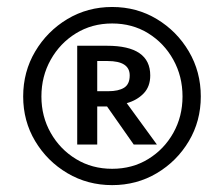

<svg xmlns="http://www.w3.org/2000/svg" viewBox="-20 -786 655 561"><path d="M307.7 -765.6Q379.5 -765.6 438.2 -730.3Q496.9 -694.9 531.8 -635.6Q566.7 -576.4 566.7 -504.1Q566.7 -432.3 531.8 -373.6Q496.9 -314.9 438.2 -280Q379.5 -245.1 307.7 -245.1Q235.9 -245.1 176.9 -280Q117.9 -314.9 82.8 -373.6Q47.7 -432.3 47.7 -504.1Q47.7 -576.4 82.8 -635.6Q117.9 -694.9 176.9 -730.3Q235.9 -765.6 307.7 -765.6ZM307.7 -717.4Q248.7 -717.4 202.1 -688.7Q155.4 -660 128.2 -611.5Q101 -563.1 101 -504.1Q101 -445.6 128.2 -397.7Q155.4 -349.7 202.1 -321.3Q248.7 -292.8 307.7 -292.8Q366.7 -292.8 413.1 -321.3Q459.5 -349.7 486.4 -397.7Q513.3 -445.6 513.3 -504.1Q513.3 -563.1 486.4 -611.5Q459.5 -660 413.1 -688.7Q366.7 -717.4 307.7 -717.4ZM292.8 -652.3Q419 -652.3 419 -565.6Q419 -532.8 399.5 -512.8Q380 -492.8 350.3 -484.6L438.5 -363.6H370.8L292.8 -474.9H264.1V-363.6H205.6V-652.3ZM294.4 -607.7H264.1V-519.5H296.4Q326.2 -519.5 342.6 -529.7Q359 -540 359 -565.6Q359 -607.7 294.4 -607.7Z"/></svg>

Font: FiraCode Nerd Font
Style: Regular
Weight: 400
Designer: Carrois Corporate, Edenspiekermann AG, Nikita Prokopov
Foundry: Carrois Corporate, Edenspiekermann AG, Nikita Prokopov
Version: Version 6.002;Nerd Fonts 2.1.0